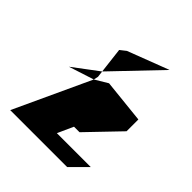

<svg xmlns="http://www.w3.org/2000/svg" viewBox="-154 -807 713 713"><g transform="rotate(45 202.5 -450.0)"><path d="M14 -188H313L375 -250H197L225 -312H254L375 -438V-500L203 -518L153 -488ZM54 -456 153 -488 157 -506 154 -531ZM142 -632 154 -531 327 -712 165 -650Z"/></g></svg>

Font: bitstorm
Style: ulcn
Weight: 400
Version: Version 0.2